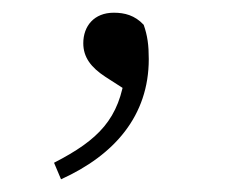

<svg xmlns="http://www.w3.org/2000/svg" viewBox="-20 -110 363 302"><path d="M76 172C160 134 214 72 214 -17C214 -39 212 -54 206 -71C192 -86 176 -90 159 -90C128 -90 111 -69 111 -42C111 -20 123 -4 146 11L188 38L177 4C168 77 135 110 65 146Z"/></svg>

Font: Source Han Serif TW VF
Style: Regular
Weight: 250
Designer: Ryoko NISHIZUKA 西塚涼子 (kana & ideographs); Frank Grießhammer (Latin, Greek & Cyrillic); Wenlong ZHANG 张文龙 (bopomofo); San
Foundry: Adobe
Version: Version 2.002;hotconv 1.1.0;makeotfexe 2.6.0